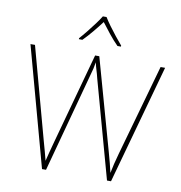

<svg xmlns="http://www.w3.org/2000/svg" viewBox="-99 -1040 1067 1132"><g transform="rotate(10 434.5 -474.5)"><path d="M839 -714 641 0H617L456 -582Q449 -611 443 -629.5Q437 -648 431 -675Q427 -650 423.5 -635.5Q420 -621 415 -604L252 0H228L33 -714H60L208 -170Q218 -133 225.5 -107Q233 -81 240 -52Q247 -81 254 -107.5Q261 -134 271 -171L420 -714H445L598 -168Q609 -129 615.5 -103.5Q622 -78 629 -48Q635 -78 641 -103.5Q647 -129 658 -168L812 -714ZM447 -949Q459 -929 479 -901.5Q499 -874 521 -846.5Q543 -819 561 -798V-792H540Q512 -820 484.5 -854.5Q457 -889 436 -917Q415 -889 386.5 -854.5Q358 -820 330 -792H309V-798Q328 -819 350 -846.5Q372 -874 392.5 -901.5Q413 -929 425 -949Z"/></g></svg>

Font: Noto Sans Syriac Western Thin
Style: Regular
Weight: 100
Designer: Patrick Giasson and the Monotype Design Team
Foundry: Monotype Imaging Inc.
Version: Version 3.000; ttfautohint (v1.8.4.7-5d5b)